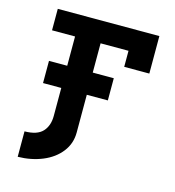

<svg xmlns="http://www.w3.org/2000/svg" viewBox="-106 -628 812 890"><g transform="rotate(15 300.0 -183.0)"><path d="M172.5 -53V-187.5H85V-294H172.5V-434.5H62V-537.5H549.5V-357.5H429V-434.5H295V-294H396V-187.5H295V-6.5Q295 46.5 263.5 87Q232 127.5 178.2 149.8Q124.5 172 60 173V51Q120.5 50.5 146.5 22.2Q172.5 -6 172.5 -53Z"/></g></svg>

Font: JuliaMono ExtraBold
Style: Regular
Weight: 800
Monospace: yes
Designer: cormullion
Foundry: corm
Version: Version 0.055; ttfautohint (v1.8.4)